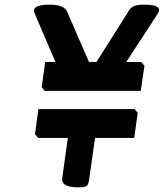

<svg xmlns="http://www.w3.org/2000/svg" viewBox="-20 -788 703 824"><path d="M126 -743Q126 -768 193.5 -768Q261 -768 271 -731L362 -522H394L528 -734Q538 -754 553 -761Q568 -768 598 -768Q663 -768 663 -745Q663 -739 658 -731L522 -522H586L600 -506L584 -398H172L159 -414L174 -522H218L128 -732Q126 -738 126 -743ZM318 16Q247 16 247 -17Q247 -19 247 -22L271 -196H144L130 -212L145 -320H557L571 -304L556 -196H388L363 -21Q360 3 353 9.5Q346 16 318 16Z"/></svg>

Font: Chau Philomene One
Style: Italic
Weight: 400
Designer: Vicente Lamonaca
Foundry: TipoType
Version: Version 1.001